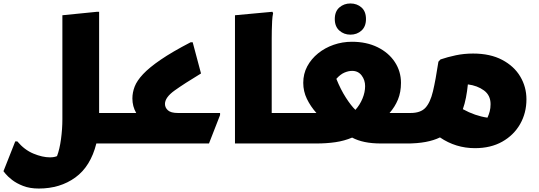

<svg xmlns="http://www.w3.org/2000/svg" viewBox="-60 -828 3112 1108"><path d="M40 -12Q81 37 133 58.5Q185 80 228 80Q242 80 252 78Q262 76 269 73Q284 34 292 -25Q300 -84 300 -140V-740L500 -760H512V-176H636V-20L616 0H496Q463 132 375 196Q287 260 164 260Q112 260 73.5 245Q35 230 9.5 210Q-16 190 -28 175Q-40 160 -40 160L28 -12Z M616 0V-156L636 -176H726Q704 -214 704 -260Q704 -294 717 -328Q730 -362 765.5 -400Q801 -438 867.5 -483.5Q934 -529 1040 -584H1052L1100 -404Q1004 -346 948 -306Q892 -266 892 -228Q892 -207 909 -191.5Q926 -176 966 -176H1210V-164L1146 0Z M1296 -740 1512 -760 1516 -752Q1512 -734 1510.5 -707Q1509 -680 1508.5 -652Q1508 -624 1508 -604V-176H1630V-20L1610 0H1296Z M1971 -587Q2055 -587 2119 -555.5Q2183 -524 2218.5 -470Q2254 -416 2254 -350Q2254 -296 2236.5 -253.5Q2219 -211 2188 -176H2330V-20L2310 0H2139Q2086 0 2045 -8.5Q2004 -17 1972 -34Q1927 -15 1876 -7.5Q1825 0 1766 0H1610V-156L1630 -176H1766Q1732 -214 1711 -257.5Q1690 -301 1690 -350Q1690 -402 1713 -445Q1736 -488 1775.5 -520Q1815 -552 1865.5 -569.5Q1916 -587 1971 -587ZM1972 -419Q1951 -419 1927.5 -409Q1904 -399 1881 -373Q1906 -311 1936 -264.5Q1966 -218 1991 -194Q2017 -223 2032 -259.5Q2047 -296 2047 -331Q2047 -366 2027 -392.5Q2007 -419 1972 -419ZM1962 -628Q1925 -628 1898.5 -651.5Q1872 -675 1872 -718Q1872 -762 1898.5 -785Q1925 -808 1962 -808Q2000 -808 2026 -785Q2052 -762 2052 -718Q2052 -675 2026 -651.5Q2000 -628 1962 -628Z M2670 -519Q2769 -519 2838 -482.5Q2907 -446 2942.5 -386Q2978 -326 2978 -255Q2978 -176 2941.5 -112Q2905 -48 2838.5 -10.5Q2772 27 2681 27Q2570 27 2479 -35Q2407 0 2290 0V-156L2310 -176Q2367 -176 2395 -206Q2423 -236 2438.5 -301Q2454 -366 2470 -472L2482 -485Q2523 -499 2570.5 -509Q2618 -519 2670 -519ZM2771 -227Q2771 -278 2733 -306Q2695 -334 2640 -341Q2636 -301 2629 -265Q2622 -229 2611 -198Q2682 -159 2753 -149Q2761 -166 2766 -185Q2771 -204 2771 -227Z"/></svg>

Font: Kufam Black
Style: Regular
Weight: 900
Designer: Wael Morcos, Artur Schmal
Foundry: Original Type
Version: Version 1.301; ttfautohint (v1.8.3)